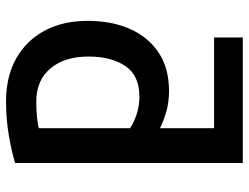

<svg xmlns="http://www.w3.org/2000/svg" viewBox="-114 -696 823 635"><g transform="rotate(90 297.5 -378.5)"><path d="M315 13Q233 13 173.5 -20.5Q114 -54 81.5 -114.5Q49 -175 49 -257Q49 -337 76 -397.5Q103 -458 154.5 -492Q206 -526 281 -526Q319 -526 351 -516.5Q383 -507 404 -496V-675H104V-770H519V-17Q484 -6 429.5 3.5Q375 13 315 13ZM316 -87Q347 -87 369 -89.5Q391 -92 404 -95V-397Q389 -408 360.5 -418Q332 -428 300 -428Q229 -428 198 -381Q167 -334 167 -260Q167 -180 206.5 -133.5Q246 -87 316 -87Z"/></g></svg>

Font: Ubuntu Sans SemiBold
Style: Regular
Weight: 600
Designer: Dalton Maag Ltd
Foundry: Dalton Maag Ltd
Version: Version 1.006; ttfautohint (v1.8.4.7-5d5b)